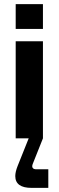

<svg xmlns="http://www.w3.org/2000/svg" viewBox="-20 -670 284 930"><path d="M56 0H119L65 135C58 153 54 169 54 183C54 221 81 240 132 240H214V150H156C138 150 132 140 139 123L188 0V-470H56ZM56 -530H188V-650H56Z"/></svg>

Font: Tanklager Original
Style: Regular
Weight: 400
Designer: Ariel Martín Pérez
Foundry: Tunera Type Foundry
Version: Version 1.000;Glyphs 3.3 (3310)